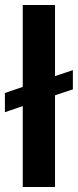

<svg xmlns="http://www.w3.org/2000/svg" viewBox="-25 -747 311 767"><path d="M266.1 -466.8V-390.1L194.8 -366.2V0H65.9V-323.2L-5.4 -298.8V-375.5L65.9 -399.9V-727.1H194.8V-442.9Z"/></svg>

Font: Interop SemBd
Style: Regular
Weight: 600
Designer: Rasmus Andersson, Google, Jang Haemin
Foundry: jhaemin
Version: Version 1.007